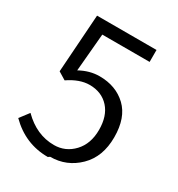

<svg xmlns="http://www.w3.org/2000/svg" viewBox="-178 -843 905 978"><g transform="rotate(30 274.5 -354.5)"><path d="M258.8 12.7C323.2 12.7 377.9 -9.8 423.8 -54.7C469.7 -99.6 492.2 -160.2 492.2 -236.3C492.2 -313.5 471.7 -371.1 430.7 -410.2C389.6 -449.2 336.9 -468.8 272.5 -468.8C233.4 -468.8 195.3 -458 158.2 -437.5L177.7 -659.2H456.1V-729.5H106.4L83 -388.7L127.9 -361.3C170.9 -390.6 211.9 -405.3 251 -405.3C297.9 -405.3 335.9 -389.6 364.3 -358.4C392.6 -327.1 406.2 -284.2 406.2 -230.5C406.2 -175.8 390.6 -131.8 359.4 -98.6C328.1 -65.4 290 -48.8 245.1 -48.8C176.8 -48.8 115.2 -76.2 60.5 -130.9L19.5 -77.1C84 -12.7 160.2 19.5 249 19.5Z"/></g></svg>

Font: Gen Shin Gothic P Normal
Style: Regular
Weight: 300
Designer: [Source Han Sans]
Ryoko NISHIZUKA  (kana & ideographs); Paul D. Hunt (Latin, Greek & Cyrillic); Wenlong ZHANG  (bopomofo
Version: Version 1.002.20150607